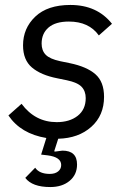

<svg xmlns="http://www.w3.org/2000/svg" viewBox="-20 -548 511 775"><path d="M183 207Q110 207 82 170L122 129Q139 154 181 154Q202 154 214.5 144Q227 134 227 118Q227 86 172 79L146 76L167 9Q64 -8 14 -82L67 -129Q122 -55 209 -55Q261 -55 293.5 -80.5Q326 -106 326 -152Q326 -180 309.5 -197.5Q293 -215 250 -224L211 -232Q145 -245 109 -275.5Q73 -306 73 -365Q73 -434 122.5 -481Q172 -528 264 -528Q372 -528 432 -452L379 -405Q339 -461 258 -461Q204 -461 176 -437Q148 -413 148 -372Q148 -344 164.5 -327Q181 -310 223 -301L262 -293Q330 -279 365 -248.5Q400 -218 400 -157Q400 -82 348.5 -36Q297 10 215 12L199 62L201 64Q229 60 232 60Q291 60 291 116Q291 157 261 182Q231 207 183 207Z"/></svg>

Font: Aneliza
Style: Italic
Weight: 400
Italic angle: -11.31°
Designer: Mike Abbink, Paul van der Laan, Pieter van Rosmalen
Foundry: Bold Monday
Version: Version 3.0